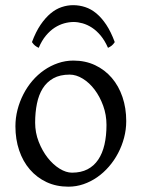

<svg xmlns="http://www.w3.org/2000/svg" viewBox="-20 -701 543 736"><path d="M388.2 -222.2Q388.2 -260.7 375.5 -295.7Q362.8 -330.6 342.8 -357.2Q322.8 -383.8 297.4 -399.4Q272 -415 247.1 -415Q210 -415 184.6 -400.9Q159.2 -386.7 143.8 -362.1Q128.4 -337.4 121.6 -303.7Q114.7 -270 114.7 -231Q114.7 -192.4 128.4 -157.5Q142.1 -122.6 162.8 -96.2Q183.6 -69.8 208.5 -54.4Q233.4 -39.1 255.9 -39.1Q290.5 -39.1 315.4 -52Q340.3 -64.9 356.4 -88.9Q372.6 -112.8 380.4 -146.5Q388.2 -180.2 388.2 -222.2ZM463.9 -236.8Q463.9 -204.1 455.6 -172.9Q447.3 -141.6 432.6 -113.8Q418 -85.9 397.5 -62.3Q377 -38.6 352.3 -21.5Q327.6 -4.4 299.8 5.1Q272 14.6 242.2 14.6Q195.8 14.6 158.4 -2.9Q121.1 -20.5 94.5 -51.3Q67.9 -82 53.5 -124.5Q39.1 -167 39.1 -216.8Q39.1 -249 47.1 -280.3Q55.2 -311.5 69.6 -339.6Q84 -367.7 104.2 -391.4Q124.5 -415 149.2 -432.1Q173.8 -449.2 202.4 -459Q231 -468.8 261.2 -468.8Q307.1 -468.8 344.5 -451.2Q381.8 -433.6 408.4 -402.6Q435.1 -371.6 449.5 -329.1Q463.9 -286.6 463.9 -236.8ZM102.5 -539.6Q117.2 -579.1 135.5 -606Q153.8 -632.8 174.1 -649.7Q194.3 -666.5 216.3 -673.8Q238.3 -681.2 260.3 -681.2Q284.2 -681.2 306.6 -673.8Q329.1 -666.5 349.4 -649.7Q369.6 -632.8 387.5 -606Q405.3 -579.1 419.9 -539.6Q414.1 -530.8 408.2 -526.1Q402.3 -521.5 394 -517.6Q381.8 -545.4 366 -564.5Q350.1 -583.5 332.5 -595Q314.9 -606.4 296.6 -611.6Q278.3 -616.7 262.2 -616.7Q245.1 -616.7 226.3 -611.6Q207.5 -606.4 189.7 -595Q171.9 -583.5 156 -564.5Q140.1 -545.4 128.4 -517.6Q120.1 -521.5 114.3 -526.1Q108.4 -530.8 102.5 -539.6Z"/></svg>

Font: Gentium Plus Afr
Style: Regular
Weight: 400
Designer: J. Victor Gaultney, Annie Olsen, Iska Routamaa, Becca Hirsbrunner
Foundry: SIL International
Version: Version 5.000